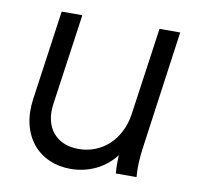

<svg xmlns="http://www.w3.org/2000/svg" viewBox="-66 -605 707 686"><g transform="rotate(10 287.0 -262.0)"><path d="M232 12C297 12 356 -16 394 -66C393 -44 393 -24 395 0H470C467 -38 469 -66 474 -105L534 -536H459L414 -219C400 -123 332 -63 248 -63C168 -63 120 -118 132 -205L179 -536H104L58 -210C39 -76 117 12 232 12Z"/></g></svg>

Font: Mluvka
Style: Italic
Weight: 400
Italic angle: -8°
Designer: Modified by Jiří Krblich, Original typeface by Gumpita Rahayu
Foundry: Gumpita Rahayu & Jiří Krblich
Version: Version 2.000;Glyphs 3.1.1 (3134)